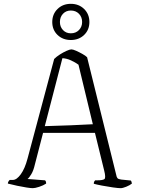

<svg xmlns="http://www.w3.org/2000/svg" viewBox="-20 -983 740 1003"><path d="M151 0Q141 0 118.5 -3.5Q96 -7 70 -12.5Q44 -18 21 -24Q21 -30 24.5 -35.5Q28 -41 31 -43H47Q67 -43 88.5 -72.5Q110 -102 124 -155L263 -675Q275 -687 293 -698.5Q311 -710 328 -717.5Q345 -725 353 -725Q361 -725 377 -718Q393 -711 410 -701.5Q427 -692 435 -684L587 -70Q589 -58 593.5 -52.5Q598 -47 613 -45L663 -40Q665 -39 667 -33Q669 -27 669 -24Q658 -15 639.5 -7.5Q621 0 610 0Q598 0 569.5 -4Q541 -8 512.5 -13.5Q484 -19 470 -23Q470 -31 472.5 -35Q475 -39 477 -41H488Q517 -41 525.5 -47.5Q534 -54 524 -93L476 -289H205L162 -123Q155 -92 143.5 -73Q132 -54 124 -48L215 -41Q217 -40 219 -36Q221 -32 221 -24Q206 -14 184.5 -7Q163 0 151 0ZM214 -324Q282 -326 349.5 -328.5Q417 -331 465 -334L390 -645Q374 -657 351 -667.5Q328 -678 306 -679ZM350 -774Q308 -774 280.5 -800.5Q253 -827 253 -868Q253 -909 280.5 -936Q308 -963 350 -963Q392 -963 419.5 -936Q447 -909 447 -868Q447 -827 419.5 -800.5Q392 -774 350 -774ZM350 -809Q376 -809 392.5 -826Q409 -843 409 -868Q409 -894 392.5 -911Q376 -928 350 -928Q325 -928 309 -911Q293 -894 293 -868Q293 -843 309 -826Q325 -809 350 -809Z"/></svg>

Font: Texturina 72pt Thin
Style: Regular
Weight: 100
Designer: Guillermo Torres Carreño
Foundry: Omnibus-Type
Version: Version 1.002; ttfautohint (v1.8.3)